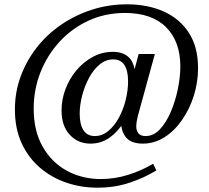

<svg xmlns="http://www.w3.org/2000/svg" viewBox="-20 -700 969 889"><path d="M431 169Q355 169 286.5 145.5Q218 122 164.5 76Q111 30 80 -37.5Q49 -105 49 -193Q49 -274 76 -347Q103 -420 151 -481Q199 -542 264.5 -586.5Q330 -631 407 -655.5Q484 -680 568 -680Q664 -680 738.5 -646.5Q813 -613 855 -547.5Q897 -482 897 -385Q897 -319 877.5 -257Q858 -195 823 -144.5Q788 -94 741.5 -64.5Q695 -35 641 -35Q583 -35 559.5 -69Q536 -103 542 -152L622 -450H697L618 -162Q611 -135 611 -114.5Q611 -94 621.5 -82Q632 -70 654 -70Q691 -70 720.5 -101.5Q750 -133 771 -182.5Q792 -232 803.5 -288Q815 -344 815 -392Q815 -508 749 -574Q683 -640 559 -640Q467 -640 390 -604.5Q313 -569 256 -507Q199 -445 167.5 -365.5Q136 -286 136 -197Q136 -94 177.5 -21Q219 52 289.5 90.5Q360 129 447 129Q511 129 573.5 109.5Q636 90 689 58L704 89Q649 123 580 146Q511 169 431 169ZM399 -35Q341 -35 303 -76Q265 -117 265 -189Q265 -239 283 -287Q301 -335 333.5 -374Q366 -413 409.5 -436.5Q453 -460 503 -460Q552 -460 579.5 -431.5Q607 -403 607 -331Q607 -280 592.5 -227.5Q578 -175 551 -131.5Q524 -88 485.5 -61.5Q447 -35 399 -35ZM419 -70Q453 -70 481.5 -93.5Q510 -117 530.5 -155Q551 -193 562 -237.5Q573 -282 573 -323Q573 -373 556 -399Q539 -425 504 -425Q470 -425 441.5 -401.5Q413 -378 392.5 -340Q372 -302 360.5 -258Q349 -214 349 -173Q349 -124 366.5 -97Q384 -70 419 -70Z"/></svg>

Font: Brygada 1918
Style: Italic
Weight: 400
Italic angle: -8°
Designer: Mateusz Machalski | Borys Kosmynka | Przemek Hoffer
Foundry: NIEPODLEGLA 2018
Version: Version 3.006